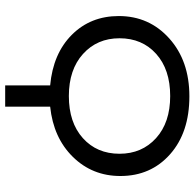

<svg xmlns="http://www.w3.org/2000/svg" viewBox="-25 -727 752 742"><g transform="rotate(90 351.0 -356.0)"><path d="M392.1 -173.8V0H310.1V-173.8Q187 -185.1 114.5 -257.6Q42 -330.1 42 -439Q42 -556.6 128.7 -634.3Q215.3 -711.9 352.1 -711.9Q491.7 -711.9 575.9 -637.5Q660.2 -563 660.2 -445.3Q660.2 -336.9 586.4 -261.7Q512.7 -186.5 392.1 -173.8ZM351.1 -637.7Q248.5 -637.7 188.2 -583.5Q127.9 -529.3 127.9 -441.9Q127.9 -355.5 188.5 -300.8Q249 -246.1 351.1 -246.1Q453.6 -246.1 513.9 -300.3Q574.2 -354.5 574.2 -441.9Q574.2 -528.3 513.9 -583Q453.6 -637.7 351.1 -637.7Z"/></g></svg>

Font: Segoe UI Historic
Style: Regular
Weight: 400
Foundry: Microsoft Corporation
Version: Version 1.03